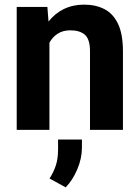

<svg xmlns="http://www.w3.org/2000/svg" viewBox="-20 -558 601 825"><path d="M282.2 -427.7Q250.5 -427.7 228 -413.3Q205.6 -398.9 192.4 -374.5V0H51.8V-528.3H183.6L188.5 -465.3Q215.8 -500.5 254.6 -519.3Q293.5 -538.1 341.3 -538.1Q391.1 -538.1 428.7 -518.8Q466.3 -499.5 487.3 -455.3Q508.3 -411.1 508.3 -336.9V0H366.7V-337.4Q366.7 -389.6 344.7 -408.7Q322.8 -427.7 282.2 -427.7ZM332 41.5V76.7Q332 122.6 312 169.7Q292 216.8 262.2 247.1L192.9 209Q210 182.6 219.7 153.6Q229.5 124.5 229.5 83.5V41.5Z"/></svg>

Font: Vazirmatn RD FD
Style: Bold
Weight: 700
Designer: Saber Rastikerdar
Foundry: Saber Rastikerdar
Version: Version 33.003